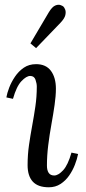

<svg xmlns="http://www.w3.org/2000/svg" viewBox="-20 -783 364 814"><path d="M133 -511Q175 -511 196 -482.5Q217 -454 217 -407Q217 -377 211.5 -338.5Q206 -300 198 -256Q190 -212 184.5 -167.5Q179 -123 179 -81Q179 -61 186.5 -50Q194 -39 210 -39Q227 -39 247.5 -61Q268 -83 283 -136L311 -130Q307 -109 297.5 -84.5Q288 -60 273 -38.5Q258 -17 236.5 -3Q215 11 187 11Q141 11 119 -13Q97 -37 97 -83Q97 -127 103 -168.5Q109 -210 116.5 -250.5Q124 -291 130 -332Q136 -373 136 -416Q136 -429 130.5 -445Q125 -461 108 -461Q92 -461 71 -439Q50 -417 35 -364L7 -370Q10 -388 19 -411.5Q28 -435 43.5 -458Q59 -481 81 -496Q103 -511 133 -511ZM133 -579 109 -599 187 -731Q201 -754 214 -759.5Q227 -765 236.5 -761.5Q246 -758 249 -755Q253 -751 256.5 -742Q260 -733 257 -719Q254 -705 236 -686Z"/></svg>

Font: Lora Italic
Style: Italic
Weight: 400
Italic angle: -3°
Designer: Olga Karpushina, Alexei Vanyashin (Cyrillic)
Foundry: Cyreal
Version: Version 2.210; ttfautohint (v1.8.1.43-b0c9)